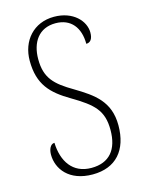

<svg xmlns="http://www.w3.org/2000/svg" viewBox="-112 -791 650 868"><g transform="rotate(-15 213.0 -357.0)"><path d="M213 10C322 10 382 -59 382 -175C382 -287 314 -333 231 -383C147 -432 109 -469 109 -557C109 -636 148 -694 226 -694C298 -694 337 -644 337 -568C356 -568 368 -582 368 -613C368 -667 316 -724 227 -724C131 -724 70 -653 70 -560C70 -448 121 -398 206 -348C302 -291 342 -256 342 -164C342 -72 299 -20 215 -20C127 -20 85 -86 82 -173C62 -173 53 -148 53 -125C53 -59 102 10 213 10Z"/></g></svg>

Font: Noto Serif Hebrew Condensed ExtraLight
Style: Regular
Weight: 200
Width: 3
Designer: Monotype Design Team
Foundry: Monotype Imaging Inc.
Version: Version 2.004